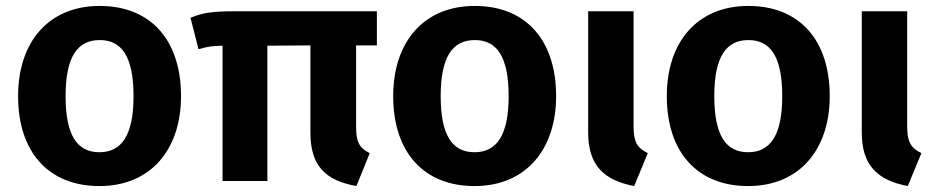

<svg xmlns="http://www.w3.org/2000/svg" viewBox="-20 -610 3158 647"><path d="M316 -590C144 -590 41 -469 41 -286C41 -96 145 17 315 17C487 17 590 -105 590 -286C590 -476 487 -590 316 -590ZM316 -475C391 -475 430 -418 430 -286C430 -156 391 -97 315 -97C240 -97 201 -154 201 -286C201 -417 240 -475 316 -475Z M1250 -457V-572H771C696 -572 662 -567 622 -550L649 -444C678 -453 694 -455 730 -456V0H881V-456L1026 -457V-163C1026 -52 1076 -2 1181 17L1226 -94C1191 -111 1180 -131 1180 -183V-457Z M1580 -590C1408 -590 1305 -469 1305 -286C1305 -96 1409 17 1579 17C1751 17 1854 -105 1854 -286C1854 -476 1751 -590 1580 -590ZM1580 -475C1655 -475 1694 -418 1694 -286C1694 -156 1655 -97 1579 -97C1504 -97 1465 -154 1465 -286C1465 -417 1504 -475 1580 -475Z M2115 -572H1962V-164C1962 -53 2014 -3 2117 17L2163 -94C2128 -111 2115 -131 2115 -184Z M2502 -590C2330 -590 2227 -469 2227 -286C2227 -96 2331 17 2501 17C2673 17 2776 -105 2776 -286C2776 -476 2673 -590 2502 -590ZM2502 -475C2577 -475 2616 -418 2616 -286C2616 -156 2577 -97 2501 -97C2426 -97 2387 -154 2387 -286C2387 -417 2426 -475 2502 -475Z M3037 -572H2884V-164C2884 -53 2936 -3 3039 17L3085 -94C3050 -111 3037 -131 3037 -184Z"/></svg>

Font: Glow Sans SC Normal
Style: Bold
Weight: 700
Designer: Ryoko NISHIZUKA (kana, bopomofo & ideographs); Paul D. Hunt (Latin, Greek & Cyrillic); Sandoll Communications, Soo-young
Version: Version 0.93